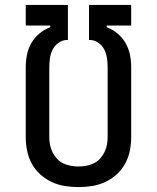

<svg xmlns="http://www.w3.org/2000/svg" viewBox="-20 -755 640 783"><path d="M300 8Q272 8 244 3.5Q216 -1 190.5 -13Q165 -25 144 -44Q123 -63 109.5 -88Q96 -113 90.5 -140.5Q85 -168 85 -196V-480Q85 -506 90 -531.5Q95 -557 108 -579.5Q121 -602 141 -618.5Q161 -635 185 -644V-651H85V-735H257V-592H251Q233 -591 217.5 -579.5Q202 -568 194 -551.5Q186 -535 183.5 -516.5Q181 -498 181 -480V-196Q181 -180 184 -164.5Q187 -149 194 -134.5Q201 -120 212 -108Q223 -96 237.5 -89Q252 -82 268 -79Q284 -76 300 -76Q316 -76 332 -79Q348 -82 362.5 -89Q377 -96 388 -108Q399 -120 406 -134.5Q413 -149 416 -164.5Q419 -180 419 -196V-480Q419 -498 416.5 -516.5Q414 -535 406 -551.5Q398 -568 382.5 -579.5Q367 -591 349 -592H343V-735H515V-651H415V-644Q439 -635 459 -618.5Q479 -602 492 -579.5Q505 -557 510 -531.5Q515 -506 515 -480V-196Q515 -168 509.5 -140.5Q504 -113 490.5 -88Q477 -63 456 -44Q435 -25 409.5 -13Q384 -1 356 3.5Q328 8 300 8Z"/></svg>

Font: Iosevka Custom Medium Extended
Style: Regular
Weight: 500
Width: 7
Monospace: yes
Designer: Belleve Invis
Foundry: Belleve Invis
Version: Version 11.2.4; ttfautohint (v1.8.4)